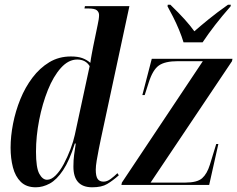

<svg xmlns="http://www.w3.org/2000/svg" viewBox="-20 -786 1008 816"><path d="M132 10Q92 10 68.5 -13Q45 -36 35 -74.5Q25 -113 25 -158Q25 -207 35.5 -260.5Q46 -314 66.5 -364.5Q87 -415 118 -456Q149 -497 189.5 -521.5Q230 -546 281 -546Q311 -546 330 -539Q349 -532 364 -519Q366 -536 370 -556.5Q374 -577 376 -588L395 -680Q401 -706 401 -722Q401 -734 392 -742Q383 -750 355 -750H339L341 -760H530L409 -197Q405 -178 400 -153Q395 -128 391 -104Q387 -80 387 -65Q387 -37 395 -25.5Q403 -14 420 -14Q435 -14 450.5 -25.5Q466 -37 479 -50L485 -41Q459 -18 435.5 -4Q412 10 372 10Q292 10 292 -78Q292 -106 295 -128Q298 -150 302 -176H298Q275 -103 248 -62.5Q221 -22 191.5 -6Q162 10 132 10ZM180 -22Q198 -22 216.5 -40.5Q235 -59 251 -89Q267 -119 279.5 -152Q292 -185 298 -213L361 -505Q344 -533 308 -533Q271 -533 239 -497.5Q207 -462 183.5 -403.5Q160 -345 146.5 -276Q133 -207 133 -141Q133 -73 147 -47.5Q161 -22 180 -22ZM496 0 498 -10 842 -526H736Q681 -526 655 -507.5Q629 -489 612 -435L595 -382H585L625 -536H968L966 -526L620 -10H767Q818 -10 839 -28.5Q860 -47 872 -86L899 -174H908L869 0ZM760 -606Q753 -630 741 -659Q729 -688 715.5 -714.5Q702 -741 692 -759L693 -766H704Q741 -730 764.5 -704Q788 -678 806 -653Q831 -675 866 -703.5Q901 -732 949 -766H961L960 -759Q923 -717 894 -679.5Q865 -642 841 -606Z"/></svg>

Font: Noto Serif Display ExtraCondensed SemiBold
Style: Italic
Weight: 600
Width: 2
Italic angle: -12°
Designer: Monotype Design Team
Foundry: Monotype Imaging Inc.
Version: Version 2.009